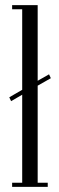

<svg xmlns="http://www.w3.org/2000/svg" viewBox="-20 -724 229 744"><path d="M27 0H165V-16H126V-392L177 -421L170 -436L126 -411V-704H27V-688H66V-376L16 -347L23 -332L66 -357V-16H27Z"/></svg>

Font: Emberly
Style: Regular
Weight: 400
Designer: Rajesh Rajput
Foundry: Rajesh Rajput
Version: Version 1.000